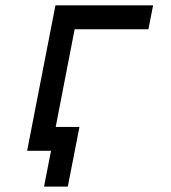

<svg xmlns="http://www.w3.org/2000/svg" viewBox="-20 -567 642 722"><path d="M145.5 134.8H234.9L278.8 -89.8H189.5L260.7 -457H538.1L555.7 -546.9H188.5L82 0H171.9Z"/></svg>

Font: Hack
Style: Oblique
Weight: 400
Italic angle: -12°
Monospace: yes
Designer: Christopher Simpkins
Foundry: Christopher Simpkins
Version: Version 2.010